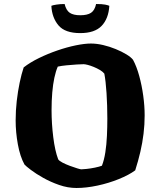

<svg xmlns="http://www.w3.org/2000/svg" viewBox="-20 -937 799 957"><path d="M361 0Q318 0 275 -15Q232 -30 195.5 -50.5Q159 -71 134 -90Q109 -109 102 -117Q80 -157 69 -217.5Q58 -278 58 -337Q58 -386 63.5 -434Q69 -482 78 -525Q87 -568 98 -601Q130 -626 174 -647.5Q218 -669 266 -685.5Q314 -702 358 -711Q402 -720 433 -720Q462 -720 494 -712.5Q526 -705 556.5 -692.5Q587 -680 610 -666Q633 -652 643 -639Q661 -606 674 -558.5Q687 -511 694 -459.5Q701 -408 701 -362Q701 -316 695.5 -270.5Q690 -225 679.5 -180Q669 -135 654 -88Q623 -65 572.5 -44.5Q522 -24 466 -12Q410 0 361 0ZM385 -93Q392 -93 411.5 -95Q431 -97 453 -101.5Q475 -106 488 -111Q499 -139 505 -177.5Q511 -216 513 -260Q515 -304 515 -346Q515 -412 511 -473Q507 -534 500 -570Q492 -580 477.5 -588.5Q463 -597 447 -603.5Q431 -610 417.5 -613.5Q404 -617 397 -617Q386 -617 362 -615.5Q338 -614 312 -611.5Q286 -609 268 -605Q258 -582 251 -549.5Q244 -517 240.5 -476Q237 -435 237 -388Q237 -321 245.5 -253Q254 -185 270 -143Q275 -135 291.5 -126.5Q308 -118 328 -110.5Q348 -103 364.5 -98Q381 -93 385 -93ZM380 -772Q304 -772 271.5 -810.5Q239 -849 236 -908Q242 -911 261 -914Q280 -917 302 -917Q310 -885 328 -873Q346 -861 380 -861Q415 -861 433.5 -873Q452 -885 459 -917Q489 -917 504 -914Q519 -911 525 -908Q521 -844 486.5 -808Q452 -772 380 -772Z"/></svg>

Font: Texturina 12pt Black
Style: Regular
Weight: 900
Designer: Guillermo Torres Carreño
Foundry: Omnibus-Type
Version: Version 1.002